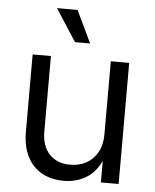

<svg xmlns="http://www.w3.org/2000/svg" viewBox="-54 -800 690 853"><g transform="rotate(5 291.0 -373.0)"><path d="M261.7 7.3Q207 7.3 165 -15.4Q123 -38.1 99.4 -83.7Q75.7 -129.4 75.7 -196.8V-540H157.2V-203.1Q157.2 -138.7 191.4 -102.5Q225.6 -66.4 284.2 -66.4Q323.7 -66.4 355.5 -83.5Q387.2 -100.6 405.8 -133.8Q424.3 -167 424.3 -214.8V-540H506.3V0H427.2V-129.9H440.4Q416 -55.7 369.1 -24.2Q322.3 7.3 261.7 7.3ZM258.3 -610.8 165.5 -754.4H257.3L325.7 -610.8Z"/></g></svg>

Font: V-Inter
Style: Regular-375
Weight: 375
Designer: Rasmus Andersson
Foundry: rsms
Version: Version 4.000;git-4146feb